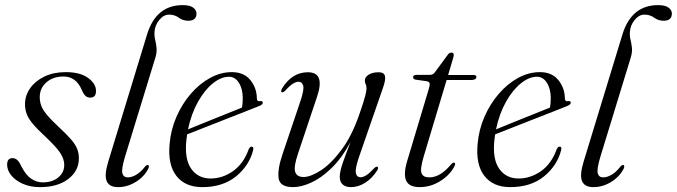

<svg xmlns="http://www.w3.org/2000/svg" viewBox="-20 -740 2708 768"><path d="M151 -10.5Q188.5 -10.5 212.8 -30Q237 -49.5 237 -80.5Q237 -102.5 222 -126.5Q207 -150.5 162 -193Q129.5 -223 111.8 -244Q94 -265 87 -283.5Q80 -302 80 -324.5Q80.5 -359 101 -387.8Q121.5 -416.5 158 -434Q194.5 -451.5 243 -451.5Q301 -451.5 332.5 -428.2Q364 -405 364 -376.5Q364.5 -349.5 340.5 -349.5Q330 -349.5 322 -356.5Q314 -363.5 306.5 -382Q283 -434 234.5 -434Q192 -434 165.5 -410.5Q139 -387 139 -351.5Q139 -334.5 144.5 -318.5Q150 -302.5 166.5 -282.2Q183 -262 215.5 -231.5Q247.5 -202 265 -181.5Q282.5 -161 289.2 -143Q296 -125 295.5 -104.5Q294.5 -55 252 -23.2Q209.5 8.5 140.5 8.5Q101 8.5 71.2 -4.8Q41.5 -18 25 -38.5Q8.5 -59 8.5 -81Q8.5 -107.5 30 -107.5Q40.5 -107.5 49 -100Q57.5 -92.5 66 -73.5Q83.5 -39.5 105 -25Q126.5 -10.5 151 -10.5Z M711 -719.5Q739.5 -719.5 752.8 -709.5Q766 -699.5 766 -686Q766 -657 733 -657Q712 -657 695.2 -669.2Q678.5 -681.5 656.5 -681.5Q634.5 -681.5 617 -660Q599.5 -638.5 598 -612Q597 -595.5 600.8 -580.5Q604.5 -565.5 606.2 -548Q608 -530.5 601 -508L480 -113Q465 -63 469.5 -46.8Q474 -30.5 491 -30.5Q506.5 -30.5 524.2 -40.5Q542 -50.5 560.5 -74Q567 -81 571.5 -80Q578.5 -78 573.5 -66Q557.5 -33.5 523.5 -12.5Q489.5 8.5 452 8.5Q417 8.5 406.8 -15.5Q396.5 -39.5 413 -93.5L568.5 -603Q604.5 -719.5 711 -719.5Z M992.5 -139Q976.5 -77 923.8 -34.2Q871 8.5 789 8.5Q720.5 8.5 685.5 -36.5Q650.5 -81.5 658.5 -165Q663.5 -222 686.2 -273.8Q709 -325.5 743.8 -365.5Q778.5 -405.5 820.8 -428.5Q863 -451.5 907.5 -451.5Q955.5 -451.5 981.2 -420Q1007 -388.5 1007.5 -346Q1008 -333 1021 -335.5Q1030.5 -337 1031 -329.5Q1032 -321.5 1014.5 -315Q1000 -309 964 -295Q928 -281 883.5 -263.5Q839 -246 797 -229.5Q755 -213 728.5 -202.5Q726.5 -191 725.5 -179.5Q717.5 -103.5 745 -64.8Q772.5 -26 822.5 -26Q870 -26 912 -55.5Q954 -85 975 -143.5Q980 -153.5 986.5 -153.5Q996 -153.5 992.5 -139ZM896 -433Q864 -433 831 -406.2Q798 -379.5 771.5 -332Q745 -284.5 732 -222.5Q754 -231.5 784.2 -243.8Q814.5 -256 846 -268.8Q877.5 -281.5 904.5 -292.2Q931.5 -303 947.5 -309.5Q951 -323.5 951 -347.5Q951 -384 935.8 -408.5Q920.5 -433 896 -433Z M1489.5 -73Q1495.5 -70 1489 -58.5Q1468.5 -26.5 1440.8 -9Q1413 8.5 1384 8.5Q1363 8.5 1351 -1.8Q1339 -12 1339 -33Q1339 -54 1351.5 -89.8Q1364 -125.5 1382.5 -172.5Q1346 -105.5 1304.5 -66Q1263 -26.5 1223.5 -9Q1184 8.5 1152.5 8.5Q1099.5 8.5 1094.5 -27Q1089.5 -62.5 1110 -123L1182 -336.5Q1197 -381.5 1192.8 -397.2Q1188.5 -413 1174.5 -413Q1164.5 -413 1152 -405.5Q1139.5 -398 1121 -377.5Q1112.5 -369 1107.5 -371Q1101.5 -374 1108 -386Q1148 -451 1211.5 -451Q1281 -451 1248.5 -354L1172.5 -127Q1154 -72.5 1160.8 -52.2Q1167.5 -32 1194.5 -32Q1222 -32 1263 -58.2Q1304 -84.5 1346.2 -141Q1388.5 -197.5 1419 -287.5Q1436.5 -338 1441.2 -357.5Q1446 -377 1446 -387Q1446 -397 1442.8 -403Q1439.5 -409 1439.5 -418Q1439.5 -432 1455 -441.5Q1470.5 -451 1495 -451Q1516 -451 1519.8 -436Q1523.5 -421 1511.5 -387.5L1416 -112Q1400 -65 1403.5 -48Q1407 -31 1422 -31Q1432 -31 1444.5 -38.5Q1457 -46 1476 -66.5Q1484.5 -75 1489.5 -73Z M1687.5 -415 1642 -421.5Q1632.5 -423.5 1632.5 -431Q1632.5 -440.5 1646 -440.5H1699Q1711.5 -440.5 1718.5 -449.5L1771.5 -521.5Q1777.5 -529.5 1786 -529.5Q1795 -529.5 1795 -520.5Q1795 -514.5 1790.5 -500.5L1772.5 -440H1875.5Q1885.5 -440 1885.5 -432.5Q1885.5 -420 1864.5 -420H1766.5L1674.5 -113Q1659.5 -62 1666.5 -46.2Q1673.5 -30.5 1696.5 -30.5Q1719 -30.5 1740 -42.8Q1761 -55 1785 -83Q1791 -90 1795.5 -89.5Q1802 -89 1800 -80.5Q1792 -60 1771.5 -39.5Q1751 -19 1721.8 -5.2Q1692.5 8.5 1659 8.5Q1616 8.5 1604.5 -17.8Q1593 -44 1609 -97L1694.5 -382Q1700 -399.5 1698.5 -406.2Q1697 -413 1687.5 -415Z M2224.5 -139Q2208.5 -77 2155.8 -34.2Q2103 8.5 2021 8.5Q1952.5 8.5 1917.5 -36.5Q1882.5 -81.5 1890.5 -165Q1895.5 -222 1918.2 -273.8Q1941 -325.5 1975.8 -365.5Q2010.5 -405.5 2052.8 -428.5Q2095 -451.5 2139.5 -451.5Q2187.5 -451.5 2213.2 -420Q2239 -388.5 2239.5 -346Q2240 -333 2253 -335.5Q2262.5 -337 2263 -329.5Q2264 -321.5 2246.5 -315Q2232 -309 2196 -295Q2160 -281 2115.5 -263.5Q2071 -246 2029 -229.5Q1987 -213 1960.5 -202.5Q1958.5 -191 1957.5 -179.5Q1949.5 -103.5 1977 -64.8Q2004.5 -26 2054.5 -26Q2102 -26 2144 -55.5Q2186 -85 2207 -143.5Q2212 -153.5 2218.5 -153.5Q2228 -153.5 2224.5 -139ZM2128 -433Q2096 -433 2063 -406.2Q2030 -379.5 2003.5 -332Q1977 -284.5 1964 -222.5Q1986 -231.5 2016.2 -243.8Q2046.5 -256 2078 -268.8Q2109.5 -281.5 2136.5 -292.2Q2163.5 -303 2179.5 -309.5Q2183 -323.5 2183 -347.5Q2183 -384 2167.8 -408.5Q2152.5 -433 2128 -433Z M2612.5 -719.5Q2641 -719.5 2654.2 -709.5Q2667.5 -699.5 2667.5 -686Q2667.5 -657 2634.5 -657Q2613.5 -657 2596.8 -669.2Q2580 -681.5 2558 -681.5Q2536 -681.5 2518.5 -660Q2501 -638.5 2499.5 -612Q2498.5 -595.5 2502.2 -580.5Q2506 -565.5 2507.8 -548Q2509.5 -530.5 2502.5 -508L2381.5 -113Q2366.5 -63 2371 -46.8Q2375.5 -30.5 2392.5 -30.5Q2408 -30.5 2425.8 -40.5Q2443.5 -50.5 2462 -74Q2468.5 -81 2473 -80Q2480 -78 2475 -66Q2459 -33.5 2425 -12.5Q2391 8.5 2353.5 8.5Q2318.5 8.5 2308.2 -15.5Q2298 -39.5 2314.5 -93.5L2470 -603Q2506 -719.5 2612.5 -719.5Z"/></svg>

Font: Fraunces 72pt S000 Light
Style: Italic
Weight: 300
Italic angle: -16°
Version: Version 1.000; ttfautohint (v1.8.3)